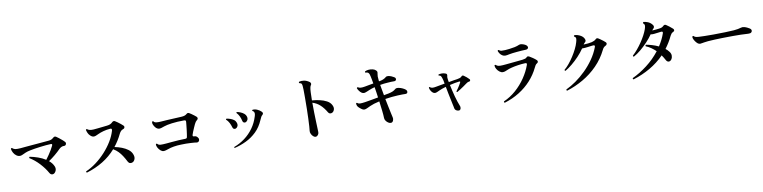

<svg xmlns="http://www.w3.org/2000/svg" viewBox="-12 -1750 11023 2774"><g transform="rotate(-10 5500.0 -363.0)"><path d="M639 -77Q624 -71 608.5 -76Q593 -81 582 -100Q541 -174 475.5 -245Q410 -316 334 -362Q329 -377 343 -381Q400 -370 460.5 -349Q521 -328 570 -296Q592 -325 615 -358.5Q638 -392 657.5 -425Q677 -458 688 -482Q701 -510 674 -509Q643 -508 603 -504.5Q563 -501 520 -495.5Q477 -490 438 -484Q399 -478 371 -472Q324 -463 295 -450.5Q266 -438 246.5 -428.5Q227 -419 210 -418Q182 -417 156.5 -434.5Q131 -452 114.5 -481Q98 -510 94 -541Q101 -555 114 -548Q133 -530 159.5 -526Q186 -522 236 -526Q258 -528 299 -532Q340 -536 391 -540Q442 -544 492.5 -548.5Q543 -553 584.5 -556.5Q626 -560 648 -562Q677 -564 694 -572.5Q711 -581 726 -595Q747 -613 768 -599Q783 -590 805 -572.5Q827 -555 849.5 -536Q872 -517 885 -501Q893 -492 891.5 -479.5Q890 -467 882 -458Q874 -449 860 -449Q837 -451 818 -441.5Q799 -432 785 -418Q749 -381 701 -341Q653 -301 606 -270Q654 -231 675 -180Q688 -146 675 -116.5Q662 -87 639 -77Z M1117 -12Q1111 -15 1108.5 -21Q1106 -27 1109 -32Q1186 -65 1260.5 -121Q1335 -177 1399 -247Q1463 -317 1509.5 -393.5Q1556 -470 1578 -545Q1588 -580 1558 -578Q1503 -574 1455 -560.5Q1407 -547 1376 -532Q1353 -521 1336.5 -514.5Q1320 -508 1306 -508Q1280 -508 1253 -535Q1234 -553 1224 -576Q1214 -599 1209 -621Q1214 -636 1227 -630Q1243 -617 1264.5 -612Q1286 -607 1320 -609Q1342 -611 1378.5 -614.5Q1415 -618 1453.5 -622.5Q1492 -627 1520 -630Q1551 -633 1571 -643Q1591 -653 1601 -665Q1613 -677 1625.5 -678Q1638 -679 1648 -671Q1662 -663 1682 -648.5Q1702 -634 1722 -618Q1742 -602 1755 -589Q1768 -576 1762.5 -559.5Q1757 -543 1737 -538Q1721 -534 1707 -519.5Q1693 -505 1683 -485Q1636 -387 1572 -307Q1628 -296 1678 -276.5Q1728 -257 1765 -229.5Q1802 -202 1819 -164Q1839 -119 1827.5 -87Q1816 -55 1793 -44Q1774 -35 1755 -39.5Q1736 -44 1725 -65Q1699 -116 1674 -154.5Q1649 -193 1619.5 -223.5Q1590 -254 1548 -279Q1465 -184 1357 -118Q1249 -52 1117 -12Z M2263 -126Q2240 -126 2217.5 -146Q2195 -166 2181 -192.5Q2167 -219 2168 -240Q2175 -254 2188 -246Q2204 -225 2237 -224Q2270 -223 2314 -227H2315Q2350 -230 2400 -234.5Q2450 -239 2503 -242.5Q2556 -246 2597 -246Q2611 -246 2618 -250Q2625 -254 2628 -266Q2631 -281 2635 -308.5Q2639 -336 2643 -368.5Q2647 -401 2650 -431Q2653 -461 2655 -482Q2657 -498 2651.5 -504.5Q2646 -511 2629 -511Q2527 -511 2449 -500.5Q2371 -490 2333 -476Q2306 -466 2288.5 -461Q2271 -456 2258 -456Q2244 -456 2229 -463.5Q2214 -471 2200 -488Q2184 -508 2174.5 -531Q2165 -554 2171 -572Q2182 -583 2191 -574Q2201 -556 2232 -552.5Q2263 -549 2306 -553Q2341 -556 2384.5 -558.5Q2428 -561 2471.5 -563Q2515 -565 2551 -567Q2587 -569 2607 -570Q2633 -572 2650.5 -578.5Q2668 -585 2680 -596Q2700 -615 2722 -601Q2732 -596 2750.5 -583Q2769 -570 2787.5 -556Q2806 -542 2817 -532Q2830 -520 2828.5 -505.5Q2827 -491 2810 -480Q2793 -468 2775 -431Q2767 -414 2754 -384.5Q2741 -355 2729.5 -326.5Q2718 -298 2714 -283Q2711 -270 2715.5 -264.5Q2720 -259 2733 -259Q2749 -259 2759.5 -254Q2770 -249 2779 -239Q2796 -221 2795.5 -202.5Q2795 -184 2783 -173Q2771 -162 2753 -165Q2743 -167 2720 -169.5Q2697 -172 2666 -173Q2636 -175 2599 -175.5Q2562 -176 2521 -174Q2470 -173 2419 -164.5Q2368 -156 2337 -144Q2315 -137 2297.5 -131.5Q2280 -126 2263 -126Z M3282 8Q3271 3 3277 -7Q3363 -39 3436 -93.5Q3509 -148 3563 -223Q3617 -298 3645 -390Q3659 -431 3649 -452Q3643 -467 3625 -475Q3620 -485 3629 -490Q3660 -495 3695.5 -480.5Q3731 -466 3758 -439Q3783 -413 3755 -390Q3745 -382 3737.5 -368.5Q3730 -355 3716 -323Q3674 -225 3605.5 -159Q3537 -93 3453.5 -53Q3370 -13 3282 8ZM3344 -265Q3331 -261 3317.5 -266.5Q3304 -272 3299 -291Q3289 -327 3272 -360Q3255 -393 3229 -416Q3225 -427 3237 -429Q3263 -426 3291 -416.5Q3319 -407 3342 -390.5Q3365 -374 3374 -347Q3385 -316 3374 -294Q3363 -272 3344 -265ZM3501 -330Q3488 -326 3474.5 -332Q3461 -338 3457 -357Q3449 -394 3433.5 -427Q3418 -460 3393 -486Q3392 -491 3395 -494.5Q3398 -498 3402 -498Q3426 -494 3454 -482.5Q3482 -471 3504.5 -452.5Q3527 -434 3534 -408Q3542 -378 3530.5 -357.5Q3519 -337 3501 -330Z M4460 52Q4444 52 4426 36Q4408 20 4397.5 -3.5Q4387 -27 4390 -47Q4393 -66 4396 -112.5Q4399 -159 4401.5 -224.5Q4404 -290 4405.5 -366.5Q4407 -443 4407 -521Q4407 -535 4407 -547Q4407 -559 4407 -570Q4407 -619 4406.5 -647.5Q4406 -676 4404 -694Q4403 -723 4395.5 -735.5Q4388 -748 4363 -752Q4353 -764 4364 -773Q4396 -782 4435 -776Q4474 -770 4514 -742Q4526 -733 4529 -719.5Q4532 -706 4522 -694Q4514 -684 4509 -660.5Q4504 -637 4502 -592.5Q4500 -548 4499 -475Q4554 -471 4610.5 -458.5Q4667 -446 4712 -422Q4757 -398 4778 -358Q4798 -320 4788.5 -290Q4779 -260 4757 -249Q4741 -241 4725 -244Q4709 -247 4699 -263Q4657 -335 4609 -378.5Q4561 -422 4499 -441V-433Q4499 -366 4500.5 -294.5Q4502 -223 4504.5 -160.5Q4507 -98 4508.5 -56Q4510 -14 4510 -6Q4510 17 4495 34.5Q4480 52 4460 52Z M5568 43Q5551 44 5531 32Q5511 20 5496.5 0Q5482 -20 5481 -41Q5480 -85 5472.5 -151.5Q5465 -218 5455 -292Q5365 -272 5316 -249Q5283 -234 5262 -224Q5241 -214 5222 -213Q5210 -213 5194 -222Q5178 -231 5155 -251Q5136 -267 5128.5 -281.5Q5121 -296 5119 -318Q5124 -332 5138 -325Q5152 -311 5178 -310.5Q5204 -310 5251 -317Q5284 -322 5337.5 -331.5Q5391 -341 5447 -351Q5442 -391 5436 -430Q5430 -469 5424 -506Q5401 -500 5382 -493.5Q5363 -487 5346 -480Q5318 -469 5298.5 -460.5Q5279 -452 5263 -450Q5243 -448 5224.5 -461Q5206 -474 5191.5 -494Q5177 -514 5169 -534Q5171 -549 5185 -547Q5202 -535 5226.5 -533.5Q5251 -532 5289 -539Q5315 -544 5348 -550Q5381 -556 5415 -562Q5409 -594 5404.5 -621.5Q5400 -649 5395 -668Q5388 -706 5374.5 -721Q5361 -736 5332 -735Q5320 -744 5329 -755Q5353 -767 5383.5 -769Q5414 -771 5442 -764Q5470 -757 5485 -742Q5499 -730 5501.5 -718.5Q5504 -707 5499 -688Q5495 -669 5495 -650Q5495 -631 5499 -599Q5500 -594 5500 -588.5Q5500 -583 5501 -578L5527 -583Q5548 -587 5570.5 -597.5Q5593 -608 5607 -621Q5623 -634 5648 -630Q5670 -626 5691 -617.5Q5712 -609 5729 -598Q5745 -589 5748 -574.5Q5751 -560 5741.5 -549.5Q5732 -539 5710 -541Q5696 -542 5670.5 -540.5Q5645 -539 5618 -537Q5593 -536 5565.5 -532.5Q5538 -529 5509 -524Q5515 -490 5522 -449.5Q5529 -409 5537 -368Q5555 -372 5572 -375Q5589 -378 5602 -380Q5646 -389 5670 -400Q5694 -411 5712 -427Q5728 -443 5767 -435Q5793 -430 5820 -417.5Q5847 -405 5863 -391Q5875 -381 5877.5 -367Q5880 -353 5873 -342.5Q5866 -332 5848 -332Q5830 -333 5797.5 -332.5Q5765 -332 5728 -330Q5687 -328 5641 -323.5Q5595 -319 5547 -311Q5559 -251 5570.5 -194.5Q5582 -138 5591.5 -95Q5601 -52 5606 -30Q5612 -9 5602 16Q5592 41 5568 43Z M6571 37Q6552 41 6529.5 28.5Q6507 16 6503 -11Q6501 -24 6498.5 -35Q6496 -46 6493 -60Q6488 -85 6478 -132Q6468 -179 6457 -233Q6446 -287 6438 -332Q6410 -324 6385.5 -315.5Q6361 -307 6344 -299Q6318 -287 6301 -279.5Q6284 -272 6269 -272Q6252 -272 6235 -287Q6218 -302 6207 -323.5Q6196 -345 6195 -364Q6200 -374 6210 -369Q6230 -343 6301 -358Q6321 -362 6355.5 -368Q6390 -374 6429 -381Q6425 -409 6420 -429.5Q6415 -450 6411 -461Q6403 -488 6394.5 -498Q6386 -508 6366 -510Q6358 -518 6366 -526Q6387 -533 6415 -532.5Q6443 -532 6470 -521Q6483 -516 6486 -506.5Q6489 -497 6486 -484Q6482 -471 6483 -456.5Q6484 -442 6487 -419Q6489 -413 6490 -406.5Q6491 -400 6492 -392Q6531 -399 6565.5 -405Q6600 -411 6620 -413Q6643 -417 6659 -422.5Q6675 -428 6687 -441Q6701 -457 6719 -446Q6736 -435 6759 -416Q6782 -397 6795 -382Q6804 -372 6800 -361Q6797 -350 6783 -348Q6768 -347 6757.5 -341Q6747 -335 6736 -327Q6715 -311 6687 -292Q6659 -273 6632.5 -256Q6606 -239 6588 -229Q6576 -231 6578 -242Q6589 -255 6603.5 -276.5Q6618 -298 6632 -320.5Q6646 -343 6653 -359Q6660 -375 6642 -374Q6615 -372 6575.5 -364Q6536 -356 6501 -348Q6509 -309 6519.5 -264Q6530 -219 6542 -174.5Q6554 -130 6566.5 -93Q6579 -56 6589 -32Q6600 -10 6594 11.5Q6588 33 6571 37Z M7238 42Q7224 36 7229 21Q7327 -22 7409 -94.5Q7491 -167 7552 -257Q7613 -347 7646 -440Q7658 -472 7624 -469Q7573 -467 7520 -459Q7467 -451 7423.5 -440Q7380 -429 7357 -418Q7335 -408 7319 -403Q7303 -398 7286 -398Q7263 -398 7239 -416.5Q7215 -435 7199.5 -461.5Q7184 -488 7184 -513Q7185 -519 7192 -520.5Q7199 -522 7204 -518Q7218 -503 7240.5 -498.5Q7263 -494 7305 -497Q7321 -498 7357.5 -501.5Q7394 -505 7439 -509.5Q7484 -514 7526 -518Q7568 -522 7596 -525Q7620 -528 7636.5 -533.5Q7653 -539 7663 -551Q7671 -560 7681 -559.5Q7691 -559 7701 -554Q7720 -544 7750.5 -523Q7781 -502 7801 -483Q7812 -473 7810.5 -459Q7809 -445 7793 -437Q7779 -429 7769 -413Q7759 -397 7752 -381Q7705 -283 7629.5 -200Q7554 -117 7455 -55.5Q7356 6 7238 42ZM7364 -627Q7340 -627 7319.5 -640Q7299 -653 7285.5 -673Q7272 -693 7266 -712Q7269 -727 7284 -723Q7299 -708 7320 -706Q7341 -704 7375 -706Q7400 -708 7438.5 -712Q7477 -716 7517 -724.5Q7557 -733 7584 -746Q7600 -754 7627 -748Q7680 -734 7696.5 -712.5Q7713 -691 7702.5 -675Q7692 -659 7664 -659Q7641 -659 7608 -656.5Q7575 -654 7539.5 -651Q7504 -648 7473 -644Q7442 -640 7423 -636Q7402 -632 7389.5 -629.5Q7377 -627 7364 -627Z M8155 27Q8141 20 8148 7Q8217 -25 8292 -77.5Q8367 -130 8438 -199.5Q8509 -269 8566.5 -351Q8624 -433 8658 -523Q8670 -553 8640 -552Q8625 -551 8608.5 -549Q8592 -547 8574 -544Q8548 -541 8521 -538Q8494 -535 8473 -536Q8436 -481 8386 -428Q8336 -375 8283 -331.5Q8230 -288 8182 -260Q8168 -262 8170 -276Q8204 -304 8240 -347.5Q8276 -391 8309 -442Q8342 -493 8367.5 -544.5Q8393 -596 8405 -640Q8416 -675 8414.5 -694.5Q8413 -714 8390 -725Q8387 -730 8389 -736Q8391 -742 8396 -744Q8418 -745 8444.5 -737Q8471 -729 8494.5 -714Q8518 -699 8530 -679Q8555 -638 8531 -618Q8522 -610 8516.5 -604Q8511 -598 8505 -588Q8535 -588 8569.5 -592.5Q8604 -597 8628 -602Q8646 -607 8662 -614.5Q8678 -622 8688 -632Q8706 -652 8729 -638Q8740 -632 8758 -619Q8776 -606 8794.5 -592Q8813 -578 8823 -568Q8839 -554 8834 -538Q8829 -522 8812 -515Q8782 -502 8765 -464Q8704 -340 8608.5 -243Q8513 -146 8396 -78.5Q8279 -11 8155 27Z M9129 33Q9114 26 9121 12Q9229 -38 9336.5 -120Q9444 -202 9528 -310Q9497 -340 9461.5 -365Q9426 -390 9383 -408Q9381 -414 9383 -420.5Q9385 -427 9391 -429Q9431 -422 9478.5 -408Q9526 -394 9572 -372Q9599 -413 9621.5 -457.5Q9644 -502 9660 -548Q9670 -577 9643 -576Q9632 -575 9619 -573.5Q9606 -572 9592 -570Q9563 -566 9533.5 -563Q9504 -560 9484 -565Q9449 -514 9399 -460.5Q9349 -407 9294.5 -362Q9240 -317 9190 -290Q9183 -291 9180 -296Q9177 -301 9178 -307Q9214 -339 9250 -382Q9286 -425 9318 -472Q9350 -519 9375 -566Q9400 -613 9414 -653Q9426 -688 9425 -706.5Q9424 -725 9405 -740Q9403 -747 9406 -752.5Q9409 -758 9414 -759Q9440 -758 9474.5 -744.5Q9509 -731 9535 -700Q9550 -683 9550 -668Q9550 -653 9539 -642Q9532 -635 9527 -629.5Q9522 -624 9517 -616Q9543 -617 9572 -620Q9601 -623 9623 -626Q9646 -629 9660 -635.5Q9674 -642 9686 -654Q9704 -673 9726 -660Q9746 -647 9772 -627.5Q9798 -608 9818 -589Q9831 -578 9829 -563.5Q9827 -549 9807 -541Q9793 -535 9783 -523Q9773 -511 9764 -493Q9742 -446 9715.5 -403Q9689 -360 9659 -320Q9674 -308 9687 -295Q9700 -282 9710 -268Q9731 -240 9731 -211Q9731 -182 9718.5 -161Q9706 -140 9688 -134Q9673 -129 9658.5 -136Q9644 -143 9633 -165Q9623 -184 9611.5 -202.5Q9600 -221 9588 -238Q9495 -143 9378.5 -75.5Q9262 -8 9129 33Z M10216 -315Q10215 -315 10214 -314Q10183 -308 10166.5 -307Q10150 -306 10132 -319Q10113 -334 10097 -357Q10081 -380 10074 -401.5Q10067 -423 10074 -432Q10084 -440 10092 -432Q10102 -421 10117.5 -416Q10133 -411 10164 -409Q10194 -407 10247 -406Q10300 -405 10378 -405Q10472 -406 10550 -408Q10628 -410 10679 -414Q10746 -420 10785 -433Q10809 -441 10836 -433Q10858 -427 10879 -416.5Q10900 -406 10912 -398Q10930 -386 10932 -369Q10934 -352 10920 -339.5Q10906 -327 10875 -329Q10828 -333 10767 -334Q10706 -335 10656 -335Q10635 -335 10591 -334.5Q10547 -334 10492.5 -333Q10438 -332 10383 -329.5Q10328 -327 10283.5 -323.5Q10239 -320 10216 -315Z"/></g></svg>

Font: Zen Old Mincho Black
Style: Regular
Weight: 900
Designer: Yoshimichi Ohira
Foundry: Positype
Version: Version 1.001